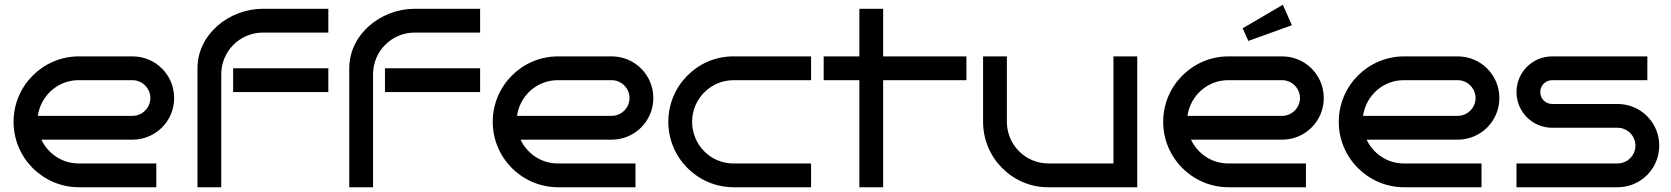

<svg xmlns="http://www.w3.org/2000/svg" viewBox="-20 -787 7025 807"><path d="M712 -375C712 -472 634 -550 537 -550H310C159 -549 37 -426 37 -275C37 -124 159 -1 310 0H637V-100H310C241 -100 182 -141 154 -200H537C634 -200 712 -278 712 -375ZM139 -300C151 -384 222 -450 310 -450H537C578 -450 612 -416 612 -375C612 -334 578 -300 537 -300Z M1360 -750H1083C940 -749 810 -641 810 -500V0H910V-475C910 -571 987 -649 1083 -650H1360ZM1360 -500H960V-400H1360Z M1998 -750H1721C1578 -749 1448 -641 1448 -500V0H1548V-475C1548 -571 1625 -649 1721 -650H1998ZM1998 -500H1598V-400H1998Z M2726 -375C2726 -472 2648 -550 2551 -550H2324C2173 -549 2051 -426 2051 -275C2051 -124 2173 -1 2324 0H2651V-100H2324C2255 -100 2196 -141 2168 -200H2551C2648 -200 2726 -278 2726 -375ZM2153 -300C2165 -384 2236 -450 2324 -450H2551C2592 -450 2626 -416 2626 -375C2626 -334 2592 -300 2551 -300Z M3389 -100H3062C2966 -100 2889 -179 2889 -275C2889 -371 2966 -449 3062 -450H3389V-550H3062C2911 -550 2789 -426 2789 -275C2789 -124 2911 -1 3062 0H3389Z M3692 -450H4042V-550H3692V-750H3592V-550H3442V-450H3592V0H3692Z M4760 -550H4660V-100H4385C4289 -101 4212 -179 4212 -275V-550H4112V-275C4112 -124 4234 0 4385 0H4760Z M5544 -375C5544 -472 5466 -550 5369 -550H5142C4991 -549 4869 -426 4869 -275C4869 -124 4991 -1 5142 0H5469V-100H5142C5073 -100 5014 -141 4986 -200H5369C5466 -200 5544 -278 5544 -375ZM4971 -300C4983 -384 5054 -450 5142 -450H5369C5410 -450 5444 -416 5444 -375C5444 -334 5410 -300 5369 -300ZM5372 -767 5203 -668 5227 -615 5410 -681Z M6282 -375C6282 -472 6204 -550 6107 -550H5880C5729 -549 5607 -426 5607 -275C5607 -124 5729 -1 5880 0H6207V-100H5880C5811 -100 5752 -141 5724 -200H6107C6204 -200 6282 -278 6282 -375ZM5709 -300C5721 -384 5792 -450 5880 -450H6107C6148 -450 6182 -416 6182 -375C6182 -334 6148 -300 6107 -300Z M6954 -175C6954 -272 6876 -350 6779 -350H6504C6476 -350 6454 -372 6454 -400C6454 -428 6476 -450 6504 -450H6904V-550H6504C6421 -550 6354 -483 6354 -400C6354 -317 6421 -250 6504 -250H6779C6820 -250 6854 -216 6854 -175C6854 -134 6820 -100 6779 -100H6354V0H6779C6876 0 6954 -78 6954 -175Z"/></svg>

Font: Bruno Ace
Style: Regular
Weight: 400
Designer: Astigmatic (AOETI)
Foundry: Astigmatic (AOETI)
Version: Version 1.000